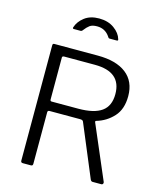

<svg xmlns="http://www.w3.org/2000/svg" viewBox="-137 -1057 963 1155"><g transform="rotate(15 344.5 -480.0)"><path d="M617 -12Q617 -7 614 -3.5Q611 0 606 0H551Q542 0 537 -11L402 -334Q400 -340 395 -342.5Q390 -345 380 -345H191Q179 -345 179 -334V-14Q179 -6 176 -3Q173 0 166 0H117Q104 0 104 -12V-730Q104 -737 106.5 -739.5Q109 -742 115 -742H385Q500 -742 562.5 -693.5Q625 -645 625 -553Q625 -472 582 -425Q539 -378 477 -360Q471 -359 473 -351L616 -17Q617 -15 617 -12ZM547 -545Q547 -684 382 -684H192Q179 -684 179 -675V-414Q179 -403 188 -403H354Q452 -403 499.5 -437Q547 -471 547 -545ZM428 -859Q424 -859 421.5 -860.5Q419 -862 417 -866Q388 -911 336 -911Q306 -911 290.5 -899.5Q275 -888 259 -867Q254 -859 245 -859H204Q196 -859 198 -868Q210 -906 245.5 -933Q281 -960 336 -960Q392 -960 430 -932.5Q468 -905 478 -869Q479 -867 479 -864Q479 -859 470 -859Z"/></g></svg>

Font: Libre Franklin Light
Style: Regular
Weight: 300
Designer: Pablo Impallari, Rodrigo Fuenzalida
Foundry: Impallari Type
Version: Version 1.002; ttfautohint (v1.5)